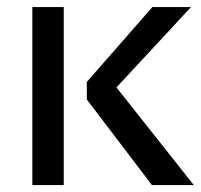

<svg xmlns="http://www.w3.org/2000/svg" viewBox="-20 -533 578 553"><path d="M530.3 -512.7 315.4 -281.2 538.1 0H417.5L230 -246.6V-296.9L418.9 -512.7ZM73.2 0V-512.7H163.6V0Z"/></svg>

Font: Voltera
Style: Regular
Weight: 400
Designer: Bernd Montag
Version: Version 1.301